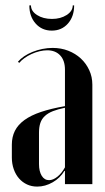

<svg xmlns="http://www.w3.org/2000/svg" viewBox="-20 -681 389 710"><path d="M23.8 -98.5Q23.8 -75.2 30.9 -55.2Q38 -35.2 50.5 -21Q63 -6.8 80 1.1Q97 9 117.5 9Q147.2 9 174.9 -6.9Q202.5 -22.8 218.2 -49H220.2V-27.5V0H321.5V-368Q321.5 -396.8 310 -421.6Q298.5 -446.5 278.8 -464.8Q259 -483 232.5 -493.4Q206 -503.8 174.5 -503.8Q156 -503.8 136.9 -500Q117.8 -496.2 100.5 -489.2Q83.2 -482.2 69.2 -472.8Q55.2 -463.2 46.2 -452.5L51.2 -448.5Q58.5 -457.5 70.2 -466Q82 -474.5 96.4 -481.1Q110.8 -487.8 126 -491.4Q141.2 -495 154.5 -495Q185 -495 202.6 -476.1Q220.2 -457.2 220.2 -423.5V-288.5Q168.5 -279.5 131.4 -267Q94.2 -254.5 70.2 -237Q46.2 -219.5 35 -197Q23.8 -174.5 23.8 -146.2ZM161.5 -14.8Q144.2 -14.8 134.2 -31.1Q124.2 -47.5 124.2 -74.5V-190.5Q124.2 -211.2 129.2 -226.2Q134.2 -241.2 145.9 -252Q157.5 -262.8 175.8 -270Q194 -277.2 220.2 -282.5V-62.2Q208.2 -40.2 192.2 -27.5Q176.2 -14.8 161.5 -14.8ZM249 -661H254.2Q254.2 -619.8 231.1 -593.8Q208 -567.8 171.5 -567.8Q135 -567.8 111.8 -593.9Q88.5 -620 88.5 -661H94.5Q94.5 -639.8 117 -625.4Q139.5 -611 172.2 -611Q204 -611 226.5 -625.5Q249 -640 249 -661Z"/></svg>

Font: Moniqa Black
Style: Regular
Weight: 900
Designer: Rajesh Rajput
Foundry: Rajesh Rajput
Version: Version 1.000